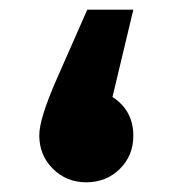

<svg xmlns="http://www.w3.org/2000/svg" viewBox="-20 -327 362 396"><path d="M61 -48Q61 -82 97 -164L160 -307H255L212 -127Q255 -99 255 -47Q255 -6 227 21.5Q199 49 158 49Q117 49 89 21Q61 -7 61 -48Z"/></svg>

Font: FiraGO ExtraBold
Style: Regular
Weight: 800
Designer: bBox Type
Foundry: bBox Type GmbH
Version: Version 1.001;PS 001.001;hotconv 1.0.88;makeotf.lib2.5.64775